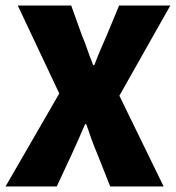

<svg xmlns="http://www.w3.org/2000/svg" viewBox="-26 -670 634 690"><path d="M187 -334 38 -650H230L268 -544Q278 -521 287 -494.5Q296 -468 309 -436H313Q325 -468 336.5 -494.5Q348 -521 358 -544L402 -650H586L403 -326L562 0H370L324 -116Q313 -142 303.5 -168Q294 -194 284 -224H280Q267 -194 255.5 -168Q244 -142 232 -116L178 0H-6Z"/></svg>

Font: Kilde Sans Black
Style: Regular
Weight: 900
Italic angle: -3°
Designer: Paul D. Hunt
Foundry: Adobe Systems Incorporated
Version: Version 1.050;PS Version 1.000;hotconv 1.0.70;makeotf.lib2.5